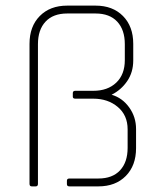

<svg xmlns="http://www.w3.org/2000/svg" viewBox="-20 -663 579 683"><path d="M248 -340H312Q363 -340 393.5 -369Q424 -398 424 -449V-506Q424 -557 397 -586Q370 -615 320 -615H219Q169 -615 142 -586Q115 -557 115 -506V-9Q115 0 107 0H93Q85 0 85 -9V-507Q85 -569 121.5 -606Q158 -643 219 -643H320Q381 -643 417.5 -606Q454 -569 454 -507V-448Q454 -406 432.5 -374.5Q411 -343 377 -326Q415 -315 439.5 -281Q464 -247 464 -204V-136Q464 -74 427.5 -37Q391 0 330 0H227Q218 0 218 -8V-20Q218 -28 227 -28H330Q380 -28 407 -57Q434 -86 434 -137V-203Q434 -253 399 -282.5Q364 -312 312 -312H248Q239 -312 239 -319V-332Q239 -340 248 -340Z"/></svg>

Font: Rajdhani Light
Style: Regular
Weight: 300
Designer: Satya Rajpurohit, Jyotish Sonowal
Foundry: Indian Type Foundry
Version: Version 1.201;PS 1.0;hotconv 1.0.78;makeotf.lib2.5.61930; tt